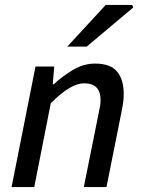

<svg xmlns="http://www.w3.org/2000/svg" viewBox="-20 -759 572 779"><path d="M27 0 124 -489H200L194 -417H198Q236 -452 278 -476.5Q320 -501 366 -501Q428 -501 455 -468.5Q482 -436 482 -378Q482 -361 480 -345.5Q478 -330 474 -310L412 0H320L380 -298Q384 -317 386 -328.5Q388 -340 388 -353Q388 -387 371.5 -404Q355 -421 321 -421Q294 -421 261 -401.5Q228 -382 186 -340L119 0ZM253 -570 409 -739H516L521 -729L332 -570Z"/></svg>

Font: Source Sans 3 ExtraLight Medium
Style: Italic
Weight: 500
Italic angle: -11°
Version: Version 3.052;hotconv 1.1.0;makeotfexe 2.6.0